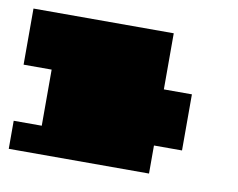

<svg xmlns="http://www.w3.org/2000/svg" viewBox="-53 -529 644 519"><g transform="rotate(10 269.5 -269.5)"><path d="M0 -77V-154H77V-308H0V-462H385V-308H462V-154H385V-77Z"/></g></svg>

Font: Coral Pixels
Style: Regular
Weight: 400
Designer: Tanukizamurai
Foundry: TanukiFont
Version: Version 1.000; ttfautohint (v1.8.4.7-5d5b)